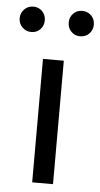

<svg xmlns="http://www.w3.org/2000/svg" viewBox="-74 -720 394 753"><g transform="rotate(5 123.0 -343.5)"><path d="M82 0V-486H164V0ZM27 -587Q6 -587 -8.5 -601.5Q-23 -616 -23 -637Q-23 -658 -8.5 -672.5Q6 -687 27 -687Q48 -687 62 -672.5Q76 -658 76 -637Q76 -616 62 -601.5Q48 -587 27 -587ZM219 -587Q198 -587 184 -601.5Q170 -616 170 -637Q170 -658 184 -672.5Q198 -687 219 -687Q241 -687 255 -672.5Q269 -658 269 -637Q269 -616 255 -601.5Q241 -587 219 -587Z"/></g></svg>

Font: Source Sans 3
Style: Regular
Weight: 400
Designer: Paul D. Hunt
Foundry: Adobe
Version: Version 3.046;hotconv 1.0.118;makeotfexe 2.5.65603